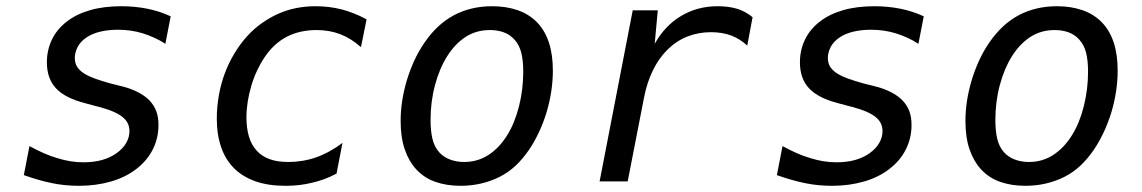

<svg xmlns="http://www.w3.org/2000/svg" viewBox="-20 -580 3652 614"><path d="M232.9 14.2Q209.5 14.2 187.7 12Q166 9.8 147.5 5.9Q125.5 1.5 102.5 -5.1Q79.6 -11.7 56.2 -20L74.2 -112.8Q97.7 -100.1 119.6 -90.3Q141.6 -80.6 163.6 -74.2Q185.5 -67.4 205.8 -64.2Q226.1 -61 247.6 -61Q312 -61 353 -90.3Q373.5 -105 383.8 -123.3Q394 -141.6 394 -160.6Q394 -173.3 389.2 -184.3Q384.3 -195.3 373 -204.8Q361.8 -214.4 343.5 -222.4Q325.2 -230.5 298.3 -237.8L284.7 -241.2L252 -250Q220.2 -258.3 197.5 -269.8Q174.8 -281.2 159.7 -296.9Q129.9 -328.1 129.9 -380.9Q129.9 -419.4 145.8 -452.9Q161.6 -486.3 193.8 -511.2Q224.1 -534.7 267.8 -547.4Q311.5 -560.1 368.7 -560.1Q389.6 -560.1 410.2 -558.1Q430.7 -556.2 450.7 -552.2Q470.7 -548.3 489.3 -542.2Q507.8 -536.1 525.9 -527.8L508.8 -439.9Q491.7 -451.2 472.4 -459.7Q453.1 -468.3 436 -473.6Q398.4 -484.9 356.9 -484.9Q326.7 -484.9 300.8 -478.8Q274.9 -472.7 256.3 -460Q236.8 -446.8 228 -429.2Q219.2 -411.6 219.2 -394.5Q219.2 -377 227.8 -364.7Q236.3 -352.5 251 -343.8Q265.6 -335 285.2 -328.1Q304.7 -321.3 327.1 -314.9Q334.5 -312.5 335 -312.7Q335.4 -313 337.9 -312L373 -303.2Q397.9 -296.9 420.4 -285.6Q442.9 -274.4 458.5 -258.3Q472.7 -243.2 479.7 -224.6Q486.8 -206.1 486.8 -180.2Q486.8 -138.7 468.8 -102.5Q450.7 -66.4 416.5 -40Q381.3 -12.7 334 0.7Q286.6 14.2 232.9 14.2Z M893.6 14.2Q837.4 14.2 796.9 -0.2Q756.3 -14.6 729.5 -41Q701.2 -68.8 687.3 -109.1Q673.3 -149.4 673.3 -201.2Q673.3 -237.8 679.9 -275.1Q686.5 -312.5 699.2 -346.2Q711.9 -379.9 730 -409.7Q748 -439.5 770 -463.9Q793.5 -489.7 820.1 -507.8Q846.7 -525.9 870.1 -536.1Q923.8 -560.1 989.7 -560.1Q1032.7 -560.1 1073.2 -549.8Q1091.8 -544.9 1112.3 -536.9Q1132.8 -528.8 1152.3 -518.1L1134.3 -429.2Q1102.5 -457.5 1067.9 -470.7Q1033.2 -483.9 992.7 -483.9Q938.5 -483.9 897 -462.4Q876.5 -451.7 858.6 -435.3Q840.8 -418.9 826.2 -397Q813.5 -378.4 802.5 -355.2Q791.5 -332 783.7 -305.7Q768.1 -252.9 768.1 -204.1Q768.1 -170.4 776.1 -143.3Q784.2 -116.2 801.3 -97.7Q816.9 -80.6 841.6 -71.3Q866.2 -62 902.3 -62Q924.3 -62 947 -65.7Q969.7 -69.3 991.7 -77.1Q1014.6 -85.4 1035.6 -97.2Q1056.6 -108.9 1075.2 -123L1056.2 -24.9Q1035.2 -13.7 1016.8 -7.1Q998.5 -0.5 980 3.9Q958.5 9.3 937.7 11.7Q917 14.2 893.6 14.2Z M1453.1 14.2Q1408.2 14.2 1372.1 1.5Q1335.9 -11.2 1310.5 -39.1Q1287.6 -64 1274.4 -102.1Q1261.2 -140.1 1261.2 -193.4Q1261.2 -256.8 1281.2 -323.7Q1290.5 -354.5 1304.4 -385.3Q1318.4 -416 1337.9 -444.3Q1377.4 -502 1430.7 -530.8Q1485.4 -560.1 1554.2 -560.1Q1598.6 -560.1 1635.5 -547.4Q1672.4 -534.7 1698.2 -507.8Q1748 -455.6 1748 -354.5Q1748 -288.6 1728 -221.2Q1716.8 -184.6 1702.1 -154.3Q1687.5 -124 1671.9 -101.1Q1651.4 -71.3 1628.7 -50Q1606 -28.8 1578.1 -14.6Q1550.3 -0.5 1518.8 6.8Q1487.3 14.2 1453.1 14.2ZM1464.4 -62Q1506.8 -62 1541.3 -84Q1575.7 -106 1600.6 -145.5Q1613.8 -166 1623.5 -190.2Q1633.3 -214.4 1639.9 -240.7Q1646.5 -267.1 1649.9 -294.9Q1653.3 -322.8 1653.3 -350.6Q1653.3 -385.7 1647.2 -410.6Q1641.1 -435.5 1626 -452.6Q1611.3 -469.2 1591.1 -476.6Q1570.8 -483.9 1546.9 -483.9Q1502.9 -483.9 1469 -461.9Q1435.1 -439.9 1410.2 -400.4Q1385.7 -361.8 1371.3 -308.6Q1356.9 -255.4 1356.9 -196.3Q1356.9 -161.1 1363 -135.7Q1369.1 -110.4 1384.3 -93.3Q1398.4 -77.6 1419.2 -69.8Q1439.9 -62 1464.4 -62Z M2003.4 -546.9H2083.5L2073.7 -439.9Q2106.4 -498.5 2158.7 -529.3Q2210.4 -560.1 2275.4 -560.1Q2292.5 -560.1 2309.1 -557.9Q2325.7 -555.7 2339.4 -551.3Q2351.6 -547.4 2364 -540.5Q2376.5 -533.7 2386.7 -524.9L2369.6 -434.1Q2358.4 -444.8 2345.5 -452.9Q2332.5 -460.9 2318.8 -466.3Q2304.2 -471.7 2287.6 -474.4Q2271 -477.1 2253.9 -477.1Q2213.9 -477.1 2178.7 -463.4Q2143.6 -449.7 2115.2 -421.9Q2086.9 -394 2067.9 -355Q2048.8 -315.9 2039.6 -268.1L1987.3 0H1897.5Z M2641.1 14.2Q2617.7 14.2 2595.9 12Q2574.2 9.8 2555.7 5.9Q2533.7 1.5 2510.7 -5.1Q2487.8 -11.7 2464.4 -20L2482.4 -112.8Q2505.9 -100.1 2527.8 -90.3Q2549.8 -80.6 2571.8 -74.2Q2593.8 -67.4 2614 -64.2Q2634.3 -61 2655.8 -61Q2720.2 -61 2761.2 -90.3Q2781.7 -105 2792 -123.3Q2802.2 -141.6 2802.2 -160.6Q2802.2 -173.3 2797.4 -184.3Q2792.5 -195.3 2781.2 -204.8Q2770 -214.4 2751.7 -222.4Q2733.4 -230.5 2706.5 -237.8L2692.9 -241.2L2660.2 -250Q2628.4 -258.3 2605.7 -269.8Q2583 -281.2 2567.9 -296.9Q2538.1 -328.1 2538.1 -380.9Q2538.1 -419.4 2554 -452.9Q2569.8 -486.3 2602.1 -511.2Q2632.3 -534.7 2676 -547.4Q2719.7 -560.1 2776.9 -560.1Q2797.9 -560.1 2818.4 -558.1Q2838.9 -556.2 2858.9 -552.2Q2878.9 -548.3 2897.5 -542.2Q2916 -536.1 2934.1 -527.8L2917 -439.9Q2899.9 -451.2 2880.6 -459.7Q2861.3 -468.3 2844.2 -473.6Q2806.6 -484.9 2765.1 -484.9Q2734.9 -484.9 2709 -478.8Q2683.1 -472.7 2664.6 -460Q2645 -446.8 2636.2 -429.2Q2627.4 -411.6 2627.4 -394.5Q2627.4 -377 2636 -364.7Q2644.5 -352.5 2659.2 -343.8Q2673.8 -335 2693.4 -328.1Q2712.9 -321.3 2735.4 -314.9Q2742.7 -312.5 2743.2 -312.7Q2743.7 -313 2746.1 -312L2781.2 -303.2Q2806.2 -296.9 2828.6 -285.6Q2851.1 -274.4 2866.7 -258.3Q2880.9 -243.2 2887.9 -224.6Q2895 -206.1 2895 -180.2Q2895 -138.7 2877 -102.5Q2858.9 -66.4 2824.7 -40Q2789.6 -12.7 2742.2 0.7Q2694.8 14.2 2641.1 14.2Z M3259.3 14.2Q3214.4 14.2 3178.2 1.5Q3142.1 -11.2 3116.7 -39.1Q3093.8 -64 3080.6 -102.1Q3067.4 -140.1 3067.4 -193.4Q3067.4 -256.8 3087.4 -323.7Q3096.7 -354.5 3110.6 -385.3Q3124.5 -416 3144 -444.3Q3183.6 -502 3236.8 -530.8Q3291.5 -560.1 3360.4 -560.1Q3404.8 -560.1 3441.7 -547.4Q3478.5 -534.7 3504.4 -507.8Q3554.2 -455.6 3554.2 -354.5Q3554.2 -288.6 3534.2 -221.2Q3522.9 -184.6 3508.3 -154.3Q3493.7 -124 3478 -101.1Q3457.5 -71.3 3434.8 -50Q3412.1 -28.8 3384.3 -14.6Q3356.4 -0.5 3325 6.8Q3293.5 14.2 3259.3 14.2ZM3270.5 -62Q3313 -62 3347.4 -84Q3381.8 -106 3406.7 -145.5Q3419.9 -166 3429.7 -190.2Q3439.5 -214.4 3446 -240.7Q3452.6 -267.1 3456.1 -294.9Q3459.5 -322.8 3459.5 -350.6Q3459.5 -385.7 3453.4 -410.6Q3447.3 -435.5 3432.1 -452.6Q3417.5 -469.2 3397.2 -476.6Q3377 -483.9 3353 -483.9Q3309.1 -483.9 3275.1 -461.9Q3241.2 -439.9 3216.3 -400.4Q3191.9 -361.8 3177.5 -308.6Q3163.1 -255.4 3163.1 -196.3Q3163.1 -161.1 3169.2 -135.7Q3175.3 -110.4 3190.4 -93.3Q3204.6 -77.6 3225.3 -69.8Q3246.1 -62 3270.5 -62Z"/></svg>

Font: Hack
Style: Italic
Weight: 400
Italic angle: -11°
Monospace: yes
Designer: Christopher Simpkins
Foundry: Christopher Simpkins
Version: Version 2.019; ttfautohint (v1.4.1) -l 4 -r 80 -G 350 -x 0 -